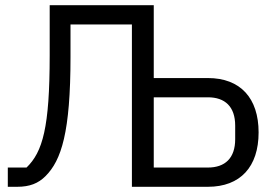

<svg xmlns="http://www.w3.org/2000/svg" viewBox="-20 -718 1054 738"><path d="M10 -74V0H46C94 0 127 -13 155 -41C216 -102 251 -210 251 -499V-624H487V0H779C904 0 974 -77 974 -209C974 -341 904 -418 779 -418H571V-698H171V-505C171 -228 144 -134 82 -74ZM779 -74H571V-344H779C845 -344 884 -308 884 -235V-183C884 -110 845 -74 779 -74Z"/></svg>

Font: Braiins Sans
Style: Regular
Weight: 400
Designer: Mike Abbink, Paul van der Laan, Pieter van Rosmalen, Jiri Chlebus, Lubos Buracinsky
Foundry: Bold Monday, Sudetype
Version: Version 1.000;hotconv 1.0.109;makeotfexe 2.5.65596